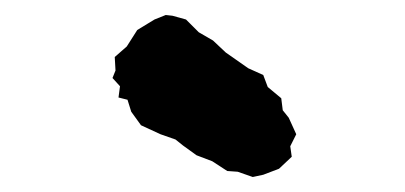

<svg xmlns="http://www.w3.org/2000/svg" viewBox="-20 -785 540 256"><path d="M317 -549 297 -556 283 -557 263 -570 242 -578 224 -591 214 -599 194 -606 168 -618 155 -636 150 -652 138 -655 140 -670 130 -681 134 -691 133 -709 149 -723 163 -745 186 -759 201 -765 210 -764 228 -759 245 -742 264 -731 281 -715 311 -694 331 -685 337 -669 355 -654 357 -638 365 -628 375 -606 367 -590 369 -576 352 -560 331 -552Z"/></svg>

Font: Winky Rough
Style: Bold
Weight: 700
Designer: Simon Atzbach
Foundry: typofactur
Version: Version 1.206; ttfautohint (v1.8.4.7-5d5b)